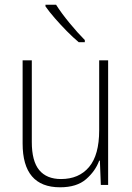

<svg xmlns="http://www.w3.org/2000/svg" viewBox="-20 -785 562 815"><path d="M439 -529V0H408L404 -103H401Q385 -59 345.5 -24.5Q306 10 235 10Q76 10 76 -176V-529H115V-182Q115 -101 146.5 -63Q178 -25 239 -25Q315 -25 358 -76Q401 -127 401 -232V-529ZM218 -765Q240 -730 275 -687.5Q310 -645 340 -615V-606H314Q290 -626 263.5 -653Q237 -680 213 -707.5Q189 -735 173 -758V-765Z"/></svg>

Font: Noto Sans Telugu SemiCondensed ExtraLight
Style: Regular
Weight: 200
Width: 4
Designer: Jelle Bosma - Monotype Design Team
Foundry: Monotype Imaging Inc.
Version: Version 2.005; ttfautohint (v1.8.4.7-5d5b)